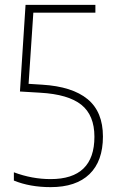

<svg xmlns="http://www.w3.org/2000/svg" viewBox="-20 -760 469 789"><path d="M188 9Q103 9 37 -18V-52Q111.5 -24 188 -24Q368 -24 368 -198Q368 -286.5 314.2 -329.5Q260.5 -372.5 145 -379L62 -384L85 -740H372V-708H117L97.5 -415.5L153 -412Q277 -404.5 340 -352.5Q403 -300.5 403 -199Q403 -98 347.8 -44.5Q292.5 9 188 9Z"/></svg>

Font: Encode Sans Cnd Th
Style: Regular
Weight: 100
Width: 3
Designer: Multiple Designers
Foundry: Impallari Type
Version: Version 3.002; ttfautohint (v1.8.3) -l 8 -r 50 -G 200 -x 14 